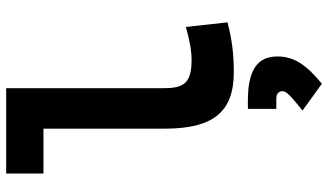

<svg xmlns="http://www.w3.org/2000/svg" viewBox="-242 -530 1069 626"><g transform="rotate(-90 293.0 -217.5)"><path d="M370.1 9.8C428.7 9.8 477.1 3.9 532.7 -10.7L517.6 -146.5C472.7 -133.8 439.9 -127.9 409.2 -127.9C332 -127.9 317.9 -155.8 317.9 -220.7V-732.4H39.6V-610.8H186V-215.8C186 -58.1 239.7 9.8 370.1 9.8ZM332.5 296.9C394.5 246.1 421.4 206.1 421.4 151.9C421.4 85.9 376 55.7 277.3 55.7H250.5V148.4H282.2C299.8 148.4 308.1 155.3 308.1 169.4C308.1 181.2 293 195.3 245.1 233.9Z"/></g></svg>

Font: Cascadia Code
Style: Bold
Weight: 700
Monospace: yes
Designer: Aaron Bell
Foundry: Saja Typeworks
Version: Version 2404.023